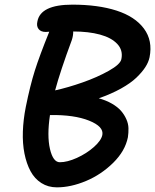

<svg xmlns="http://www.w3.org/2000/svg" viewBox="-20 -784 661 818"><path d="M222.2 14.2Q185.1 14.2 156.2 -4.2Q127.4 -22.5 110.1 -54.7Q92.8 -86.9 84.2 -129.9Q75.7 -172.9 77.4 -223.4Q79.1 -273.9 89.8 -328.1Q108.4 -419.9 128.4 -483.2Q148.4 -546.4 189.9 -648.9Q184.1 -647.9 174.8 -647.9Q154.3 -647.9 144.5 -660.2Q134.8 -672.4 139.2 -691.9Q151.9 -764.2 288.1 -764.2Q397.9 -764.2 476.6 -738.8Q555.2 -713.4 593.3 -662.1Q631.3 -610.8 617.2 -540Q612.8 -519 599.1 -497.8Q585.4 -476.6 561 -453.1Q536.6 -429.7 495.4 -406.7Q454.1 -383.8 400.9 -365.2Q432.6 -356.4 457 -342.3Q481.4 -328.1 495.6 -311.8Q509.8 -295.4 518.3 -276.1Q526.9 -256.8 527.3 -237.8Q527.8 -218.8 524.9 -199.2Q513.2 -140.6 462.2 -90.3Q411.1 -40 346.4 -12.9Q281.7 14.2 222.2 14.2ZM286.1 -613.8Q236.8 -481 214.8 -398.9Q270 -411.1 332 -432.9Q394 -454.6 443.6 -482.4Q493.2 -510.3 497.1 -532.2Q504.9 -569.8 479.7 -596.7Q454.6 -623.5 406 -636.7Q357.4 -649.9 292 -649.9Q292 -631.8 286.1 -613.8ZM416 -209Q422.9 -244.6 359.6 -270Q296.4 -295.4 192.9 -293.9Q179.7 -205.6 192.9 -149.2Q206.1 -92.8 234.9 -92.8Q266.6 -92.8 307.6 -111.3Q348.6 -129.9 379.9 -157.5Q411.1 -185.1 416 -209Z"/></svg>

Font: Shantell Sans Irregular Bouncy
Style: Italic
Weight: 500
Italic angle: -11.31°
Designer: Stephen Nixon, Anya Danilova, Shantell Martin
Foundry: Arrow Type
Version: Version 1.006;[9816181b4]